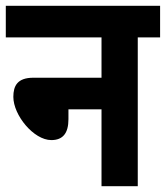

<svg xmlns="http://www.w3.org/2000/svg" viewBox="-20 -642 572 662"><path d="M0 -622V-513H330V-374H95C40 -374 26 -346 26 -308C26 -245 96 -159 157 -159C197 -159 216 -183 216 -231V-265H330V0H455V-513H532V-622Z"/></svg>

Font: Noto Sans Devanagari UI Condensed
Style: Bold
Weight: 700
Width: 3
Designer: Jelle Bosma - Monotype Design Team
Foundry: Monotype Imaging Inc.
Version: Version 2.004